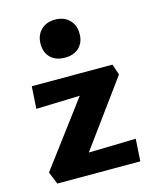

<svg xmlns="http://www.w3.org/2000/svg" viewBox="-104 -740 645 809"><g transform="rotate(-15 218.5 -335.0)"><path d="M207 -92 413 -97 407 0H45L23 -54L232 -333L41 -327L47 -424H399L415 -377ZM129 -586Q129 -624 152.5 -647Q176 -670 214 -670Q252 -670 275.5 -647Q299 -624 299 -586Q299 -548 276 -526Q253 -504 214 -504Q175 -504 152 -526Q129 -548 129 -586Z"/></g></svg>

Font: Ysabeau Ultrabold
Style: Regular
Weight: 800
Designer: Christian Thalmann (Catharsis Fonts)
Version: Version 0.003